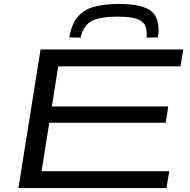

<svg xmlns="http://www.w3.org/2000/svg" viewBox="-20 -950 959 970"><path d="M73 0 185 -700H906L892 -615H274L242 -412H830L817 -330H229L190 -85H835L821 0ZM582 -930Q684 -930 732.5 -902Q781 -874 781 -798Q781 -779 777 -761L720 -760Q721 -767 721 -773.5Q721 -780 721 -785Q720 -820 700.5 -837.5Q681 -855 648 -860.5Q615 -866 574 -866Q487 -866 444.5 -844.5Q402 -823 387 -760L330 -761Q342 -830 374 -866.5Q406 -903 458 -916.5Q510 -930 582 -930Z"/></svg>

Font: Georama ExtraExtended
Style: Italic
Weight: 400
Width: 8
Italic angle: -9°
Designer: Jean-Baptiste Levee
Foundry: Production Type
Version: Version 1.000